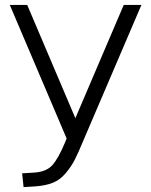

<svg xmlns="http://www.w3.org/2000/svg" viewBox="-20 -559 608 775"><path d="M479.5 -539.1H550.8L315.4 10.7Q294.9 60.5 281.2 86.9Q267.6 113.3 245.1 140.1Q222.7 167 193.4 178.7Q164.1 190.4 122.1 193.4L75.2 196.3L69.3 140.6L117.2 137.7Q167 134.8 191.4 107.4Q215.8 80.1 242.2 16.6L249 0L19.5 -539.1H89.8L284.2 -82Z"/></svg>

Font: Min Sans Light
Style: Regular
Weight: 300
Designer: Jinseong-Kim, NotoSansCJK, Nunito
Foundry: Jinseong-Kim
Version: Version 1.400;Glyphs 3.1.2 (3151)